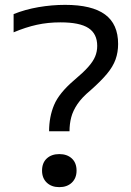

<svg xmlns="http://www.w3.org/2000/svg" viewBox="-20 -760 540 790"><path d="M182 -220Q182 -279 202.5 -328Q223 -377 285 -430Q322 -461 342.5 -484Q363 -507 371.5 -527.5Q380 -548 380 -571Q380 -621 344 -644.5Q308 -668 229 -668Q177 -668 131.5 -658Q86 -648 36 -627V-702Q83 -721 138 -730.5Q193 -740 248 -740Q358 -740 412 -700.5Q466 -661 466 -579Q466 -545 455.5 -515.5Q445 -486 420 -456Q395 -426 352 -388Q317 -359 298.5 -331.5Q280 -304 273 -277Q266 -250 266 -220ZM224 10Q192 10 172.5 -8.5Q153 -27 153 -58Q153 -90 172.5 -108Q192 -126 224 -126Q256 -126 275.5 -108Q295 -90 295 -58Q295 -27 275.5 -8.5Q256 10 224 10Z"/></svg>

Font: M PLUS 1 Code
Style: Regular
Weight: 400
Designer: Coji Morishita
Foundry: UNDERFOREST DESIGN
Version: Version 1.005